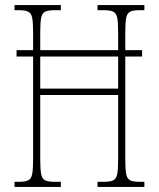

<svg xmlns="http://www.w3.org/2000/svg" viewBox="-20 -734 623 754"><path d="M37 0V-20H54Q79 -20 91 -26Q103 -32 106.5 -51Q110 -70 110 -108V-512H45V-537H110V-606Q110 -645 106.5 -663.5Q103 -682 91 -688Q79 -694 54 -694H37V-714H219V-694H194Q169 -694 157 -688Q145 -682 141.5 -663.5Q138 -645 138 -606V-537H444V-606Q444 -645 440.5 -663.5Q437 -682 425 -688Q413 -694 388 -694H363V-714H547V-694H528Q503 -694 491 -688Q479 -682 475.5 -663.5Q472 -645 472 -606V-537H538V-512H472V-108Q472 -70 475.5 -51Q479 -32 491 -26Q503 -20 528 -20H547V0H363V-20H388Q413 -20 425 -26Q437 -32 440.5 -51Q444 -70 444 -108V-361H138V-108Q138 -70 141.5 -51Q145 -32 157 -26Q169 -20 194 -20H219V0ZM138 -386H444V-512H138Z"/></svg>

Font: Noto Serif Myanmar ExtraCondensed Thin
Style: Regular
Weight: 100
Width: 2
Designer: Ben Mitchell and the Monotype Design Team
Foundry: Monotype Imaging Inc.
Version: Version 2.106; ttfautohint (v1.8.4.7-5d5b)